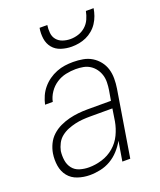

<svg xmlns="http://www.w3.org/2000/svg" viewBox="-140 -838 780 935"><g transform="rotate(-20 250.0 -371.0)"><path d="M164 8Q132 8 102 -2Q72 -12 53.5 -35Q35 -58 30 -89.5Q25 -121 30 -153Q34 -177 45 -200Q56 -223 75 -240.5Q94 -258 117.5 -269Q141 -280 165 -286Q189 -292 213 -294.5Q237 -297 261 -297H383L392 -349Q395 -368 395.5 -388Q396 -408 390.5 -426Q385 -444 374 -459Q363 -474 347.5 -484Q332 -494 313 -497.5Q294 -501 274 -501Q249 -501 223 -495.5Q197 -490 174 -475Q151 -460 135.5 -437Q120 -414 115 -389H75Q80 -411 89 -431.5Q98 -452 113 -470Q128 -488 147 -501.5Q166 -515 187.5 -523.5Q209 -532 230.5 -535Q252 -538 274 -538Q300 -538 325 -533.5Q350 -529 370.5 -516.5Q391 -504 406 -485Q421 -466 428 -443Q435 -420 435 -394Q435 -368 431 -343L375 0H334L351 -102Q337 -77 317 -55Q297 -33 272 -18.5Q247 -4 219 2Q191 8 164 8ZM173 -29Q206 -29 240.5 -39.5Q275 -50 302.5 -73.5Q330 -97 345.5 -129.5Q361 -162 367 -196L377 -260H261Q242 -260 222.5 -258.5Q203 -257 183.5 -252.5Q164 -248 145 -240.5Q126 -233 109.5 -220Q93 -207 83.5 -188.5Q74 -170 70 -151Q67 -127 70.5 -103Q74 -79 88 -61Q102 -43 125 -36Q148 -29 173 -29ZM295 -610Q267 -610 240.5 -618.5Q214 -627 197.5 -647Q181 -667 177 -694.5Q173 -722 178 -750H218Q215 -730 217 -709.5Q219 -689 231 -674.5Q243 -660 262 -653.5Q281 -647 301 -647Q322 -647 342.5 -653.5Q363 -660 379.5 -674.5Q396 -689 405 -709Q414 -729 418 -750H458Q455 -731 448.5 -712.5Q442 -694 431 -677Q420 -660 404 -646.5Q388 -633 370 -625Q352 -617 333 -613.5Q314 -610 295 -610Z"/></g></svg>

Font: Iosevka Curly XLtObl
Style: Regular
Weight: 200
Italic angle: -9°
Monospace: yes
Designer: Belleve Invis
Foundry: Belleve Invis
Version: Version 11.1.0; ttfautohint (v1.8.3)